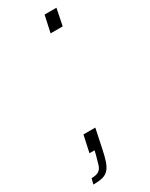

<svg xmlns="http://www.w3.org/2000/svg" viewBox="-206 -547 537 687"><g transform="rotate(-30 62.0 -203.0)"><path d="M-39 104 -33 81Q-13 81 -3 74.5Q7 68 11.5 54Q16 40 22 17L26 0H5L20 -69H69L53 7Q47 37 40.5 56Q34 75 24.5 85.5Q15 96 0.5 100Q-14 104 -39 104ZM99 -441 114 -510H163L149 -441Z"/></g></svg>

Font: Saira UltraCondensed ExtraLight
Style: Italic
Weight: 250
Width: 1
Italic angle: -12°
Designer: Hector Gatti with collaboration of the Omnibus-Type team
Foundry: Omnibus-Type
Version: Version 1.101